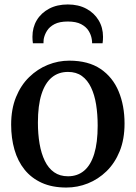

<svg xmlns="http://www.w3.org/2000/svg" viewBox="-20 -830 608 861"><path d="M30 -271Q30 -341 51.8 -394.5Q73.5 -448 110.8 -484.2Q148 -520.5 194.5 -539.2Q241 -558 290.5 -558Q376 -558 430.8 -521Q485.5 -484 512 -420.2Q538.5 -356.5 538.5 -276Q538.5 -205.5 516.8 -152Q495 -98.5 457.8 -62.2Q420.5 -26 374 -7.5Q327.5 11 277.5 11Q214 11 167.2 -10.2Q120.5 -31.5 90 -69.5Q59.5 -107.5 44.8 -159Q30 -210.5 30 -271ZM285 -39.5Q327.5 -39.5 357.2 -64.5Q387 -89.5 402.5 -140Q418 -190.5 418 -266.5Q418 -317.5 411 -361.2Q404 -405 388.2 -438Q372.5 -471 347.2 -489.2Q322 -507.5 285 -507.5Q242 -507.5 212 -482.5Q182 -457.5 166 -407.2Q150 -357 150 -280.5Q150 -229 157.5 -185.2Q165 -141.5 181 -108.5Q197 -75.5 222.8 -57.5Q248.5 -39.5 285 -39.5ZM284 -810Q331.5 -810 367 -791Q402.5 -772 422.2 -739.2Q442 -706.5 442 -665Q442 -658 441.5 -650.2Q441 -642.5 440 -636H393Q393 -639.5 392.8 -644.2Q392.5 -649 391.5 -654.5Q388.5 -674 377.2 -692Q366 -710 343.5 -721.8Q321 -733.5 284 -733.5Q247 -733.5 224.5 -721.8Q202 -710 190.8 -692Q179.5 -674 176 -654.5Q175.5 -649 175.2 -644.2Q175 -639.5 175 -636H127.5Q126.5 -642.5 126 -650.2Q125.5 -658 125.5 -665Q125.5 -707 145 -739.5Q164.5 -772 200.2 -791Q236 -810 284 -810Z"/></svg>

Font: Merriweather 48pt Medium
Style: Regular
Weight: 500
Version: Version 2.100